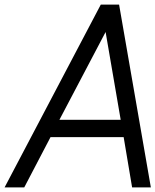

<svg xmlns="http://www.w3.org/2000/svg" viewBox="-20 -820 680 840"><path d="M640 0H558L521 -220H201L86 0H0L421 -800H501ZM508 -296 442 -680 240 -296Z"/></svg>

Font: Gauge
Style: Oblique
Weight: 400
Italic angle: -80°
Designer: Daniel Pimley
Foundry: Daniel Pimley
Version: Version 2.0